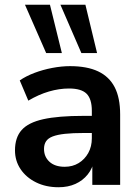

<svg xmlns="http://www.w3.org/2000/svg" viewBox="-20 -777 587 807"><path d="M226 10Q173 10 131.5 -10.5Q90 -31 66.5 -66Q43 -101 43 -145Q43 -199 71 -230.5Q99 -262 162 -276Q225 -290 331 -290H381V-218H332Q285 -218 253 -214.5Q221 -211 201.5 -203.5Q182 -196 173.5 -183Q165 -170 165 -151Q165 -118 188 -97Q211 -76 252 -76Q285 -76 310.5 -91.5Q336 -107 351 -134Q366 -161 366 -196V-311Q366 -361 344 -383Q322 -405 270 -405Q229 -405 186 -392.5Q143 -380 99 -354L63 -439Q89 -457 124.5 -470.5Q160 -484 199.5 -491.5Q239 -499 274 -499Q346 -499 392.5 -477Q439 -455 462 -410.5Q485 -366 485 -296V0H368V-104H376Q369 -69 348.5 -43.5Q328 -18 297 -4Q266 10 226 10ZM322 -554 234 -757H339L388 -554ZM174 -554 85 -757H190L240 -554Z"/></svg>

Font: Nunito Sans 12pt ExtraLight
Style: Regular
Weight: 200
Version: Version 3.101;gftools[0.9.27]